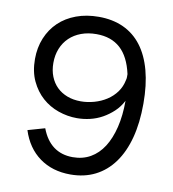

<svg xmlns="http://www.w3.org/2000/svg" viewBox="-81 -779 773 858"><g transform="rotate(10 306.0 -350.0)"><path d="M72 -154Q97 -76 155 -34Q213 8 295 8Q358 8 407.5 -17Q457 -42 491.5 -89.5Q526 -137 544 -205Q562 -273 562 -360Q562 -445 544.5 -510Q527 -575 493.5 -619Q460 -663 411 -685.5Q362 -708 299 -708Q243 -708 197 -691Q151 -674 118.5 -643Q86 -612 68 -568.5Q50 -525 50 -473Q50 -416 70 -373.5Q90 -331 122 -302.5Q154 -274 195.5 -259.5Q237 -245 280 -245Q310 -245 339.5 -252Q369 -259 395 -273.5Q421 -288 443.5 -309Q466 -330 481 -359Q481 -359 481 -359Q481 -359 481 -359Q481 -292 468 -238.5Q455 -185 431 -147.5Q407 -110 372 -90Q337 -70 292 -70Q241 -70 205 -96.5Q169 -123 149 -176ZM469 -478Q469 -471 469 -464Q469 -457 467 -451Q461 -420 443.5 -396Q426 -372 400.5 -355.5Q375 -339 344.5 -330.5Q314 -322 284 -322Q250 -322 222.5 -332.5Q195 -343 175.5 -362Q156 -381 145 -408.5Q134 -436 134 -470Q134 -506 146 -535.5Q158 -565 180 -586Q202 -607 233 -618.5Q264 -630 302 -630Q369 -630 410.5 -592.5Q452 -555 469 -478Z"/></g></svg>

Font: Fixel Variable
Style: Regular
Weight: 100
Width: 3
Designer: AlfaBravo + MacPaw
Foundry: Kyrylo Tkachov, Marchela Mozhyna, Serhii Makarenko, Maria Weinstein, Zakhar Kryvoshyya
Version: Version 1.211